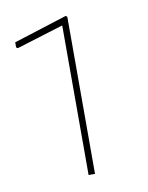

<svg xmlns="http://www.w3.org/2000/svg" viewBox="-63 -541 455 589"><g transform="rotate(-10 164.0 -246.5)"><path d="M182 -493 186 -489V0H166V-466L20 -421L15 -424V-440Z"/></g></svg>

Font: Alegreya Sans SC Thin
Style: Regular
Weight: 100
Designer: Juan Pablo del Peral
Foundry: Huerta Tipografica
Version: Version 2.007